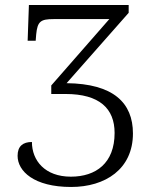

<svg xmlns="http://www.w3.org/2000/svg" viewBox="-20 -734 620 764"><path d="M263 10C399 10 509 -61 509 -203C509 -325 431 -401 245 -403L492 -683V-714H95L90 -572H122L124 -597C129 -649 142 -658 193 -658H415L184 -394V-360H241C376 -360 436 -302 436 -205C436 -85 362 -31 262 -31C159 -31 107 -95 107 -169C71 -169 50 -152 50 -114C50 -53 115 10 263 10Z"/></svg>

Font: Noto Serif Light
Style: Regular
Weight: 300
Designer: Monotype Design Team
Foundry: Monotype Imaging Inc.
Version: Version 2.013